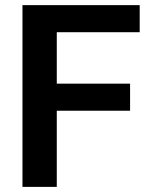

<svg xmlns="http://www.w3.org/2000/svg" viewBox="-20 -731 590 751"><path d="M488.8 -403.8V-297.9H202.1V0H67.9V-710.9H526.4V-605H202.1V-403.8Z"/></svg>

Font: Vazirmatn UI SemiBold
Style: Regular
Weight: 600
Designer: Saber Rastikerdar
Foundry: Saber Rastikerdar
Version: Version 33.003